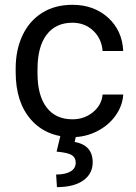

<svg xmlns="http://www.w3.org/2000/svg" viewBox="-20 -558 563 795"><path d="M280.3 -64Q328.6 -64 364.7 -93.3Q400.9 -122.6 404.8 -166.5H490.2Q487.8 -121.1 459 -80.1Q430.2 -39.1 382.1 -14.6Q334 9.8 280.3 9.8Q172.4 9.8 108.6 -62.3Q44.9 -134.3 44.9 -259.3V-274.4Q44.9 -351.6 73.2 -411.6Q101.6 -471.7 154.5 -504.9Q207.5 -538.1 279.8 -538.1Q368.7 -538.1 427.5 -484.9Q486.3 -431.6 490.2 -346.7H404.8Q400.9 -397.9 366 -430.9Q331.1 -463.9 279.8 -463.9Q210.9 -463.9 173.1 -414.3Q135.3 -364.7 135.3 -271V-253.9Q135.3 -162.6 172.9 -113.3Q210.4 -64 280.3 -64ZM294.9 4.4 289.1 29.8Q363.8 43 363.8 114.3Q363.8 161.6 324.7 189.2Q285.6 216.8 215.8 216.8L212.4 164.6Q251 164.6 272.2 151.9Q293.5 139.2 293.5 116.2Q293.5 94.7 277.8 84.5Q262.2 74.2 214.4 69.8L230 4.4Z"/></svg>

Font: SteelSelectRoboto
Style: Roboto-Regular
Weight: 400
Designer: Google
Version: Version 2.137; 2017